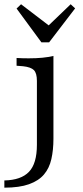

<svg xmlns="http://www.w3.org/2000/svg" viewBox="-47 -686 388 899"><path d="M125.8 -206.5V-307.3Q125.8 -343.5 111.7 -357.7Q97.6 -371.8 61.3 -375.8L30.6 -378.2V-414.5Q45.2 -413.7 58.9 -413.3Q72.6 -412.9 87.1 -412.9Q122.6 -412.9 151.6 -415.7Q180.6 -418.5 203.2 -424.2V-414.5V-206.5ZM-26.6 192.7V158.9Q51.6 157.3 88.7 118.5Q125.8 79.8 125.8 -8.1V-206.5H203.2V-36.3Q203.2 16.1 193.5 58.9Q183.9 101.6 158.9 131Q133.9 160.5 88.7 176.6Q43.5 192.7 -26.6 192.7ZM283.9 -666.1 304.8 -646.8 183.1 -487.9H146.8L30.6 -646L51.6 -666.1L202.4 -550.8L158.9 -546Z"/></svg>

Font: Playfair 9pt
Style: Regular
Weight: 400
Designer: Claus Eggers Sørensen
Foundry: Claus Eggers Sørensen
Version: Version 2.203